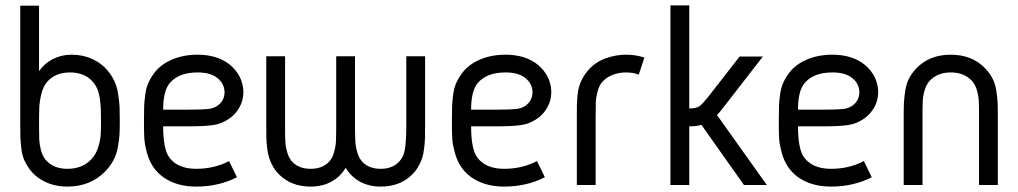

<svg xmlns="http://www.w3.org/2000/svg" viewBox="-20 -687 3781 713"><path d="M240.2 -418Q185.1 -418 154.8 -382.8Q140.6 -366.2 133.8 -338.9Q127 -311.5 126 -289.1Q125 -266.6 125 -219.2Q125 -185.1 125.7 -168Q126.5 -150.9 132.1 -129.4Q137.7 -107.9 148.9 -94.2Q177.7 -60.1 230 -60.1Q286.6 -60.1 319.8 -96.2Q336.4 -113.8 344.5 -139.9Q352.5 -166 353.8 -184.3Q355 -202.6 355 -236.8Q355 -264.6 354.5 -279.5Q354 -294.4 351.3 -316.4Q348.6 -338.4 342.3 -354.2Q335.9 -370.1 325.2 -382.8Q294.9 -418 240.2 -418ZM245.1 -483.9Q288.1 -483.9 322.8 -468Q357.4 -452.1 379.9 -424.8Q396 -405.3 405.8 -383.5Q415.5 -361.8 419.4 -334.2Q423.3 -306.6 424.1 -288.6Q424.8 -270.5 424.8 -236.8Q424.8 -205.1 423.8 -188Q422.9 -170.9 418.2 -143.1Q413.6 -115.2 401.4 -92.3Q389.2 -69.3 369.1 -48.8Q314.5 5.9 230 5.9Q184.1 5.9 147.2 -12Q110.4 -29.8 88.9 -60.1Q76.7 -77.1 69.3 -94.5Q62 -111.8 59.1 -136.7Q56.2 -161.6 55.7 -178.2Q55.2 -194.8 55.2 -231.9V-666H125V-422.9Q145 -451.7 176.8 -467.8Q208.5 -483.9 245.1 -483.9Z M608.9 -102.1Q640.1 -60.1 708.5 -60.1Q775.9 -60.1 830.6 -88.9L859.9 -28.8Q792 5.9 708.5 5.9Q657.2 5.9 617.2 -11.7Q577.1 -29.3 552.7 -62Q534.7 -86.4 525.9 -118.7Q517.1 -150.9 515.9 -173.3Q514.6 -195.8 514.6 -238.8Q514.6 -275.9 515.4 -293.5Q516.1 -311 519.3 -335.2Q522.5 -359.4 530 -377.2Q537.6 -395 550.8 -413.1Q574.7 -446.8 617.7 -465.3Q660.6 -483.9 713.9 -483.9Q787.1 -483.9 833.5 -446.8Q882.3 -405.8 883.8 -346.2Q883.8 -314.9 869.9 -289.6Q856 -264.2 833.5 -248Q804.7 -227.5 772.7 -222.7Q740.7 -217.8 677.7 -217.8H585.9Q585.9 -132.8 608.9 -102.1ZM814 -346.2Q812.5 -377 787.6 -397Q762.2 -418 713.9 -418Q644 -418 610.8 -378.9Q585.9 -350.1 585.9 -279.8H677.7Q731.9 -279.8 753.4 -282.2Q774.9 -284.7 789.6 -295.9Q814 -314 814 -346.2Z M1133.8 5.9Q1063 5.9 1018.6 -37.1Q1003.9 -50.8 994.1 -68.1Q984.4 -85.4 979.5 -100.3Q974.6 -115.2 971.9 -139.2Q969.2 -163.1 969 -177.7Q968.8 -192.4 968.8 -222.2V-478H1038.6V-222.2Q1038.6 -180.7 1039.6 -161.1Q1040.5 -141.6 1047.4 -118.9Q1054.2 -96.2 1068.4 -83Q1092.8 -60.1 1133.8 -60.1Q1174.3 -60.1 1198.7 -83Q1212.9 -96.2 1219.7 -118.9Q1226.6 -141.6 1227.5 -161.1Q1228.5 -180.7 1228.5 -222.2V-478H1298.3V-222.2Q1298.3 -181.2 1299.6 -161.1Q1300.8 -141.1 1307.6 -118.7Q1314.5 -96.2 1328.6 -83Q1353 -60.1 1393.6 -60.1Q1434.1 -60.1 1458.5 -83Q1478.5 -102.1 1483.6 -132.1Q1488.8 -162.1 1488.8 -222.2V-478H1558.6V-222.2Q1558.6 -192.4 1558.3 -177.7Q1558.1 -163.1 1555.4 -139.2Q1552.7 -115.2 1547.9 -100.3Q1543 -85.4 1533.2 -68.1Q1523.4 -50.8 1508.8 -37.1Q1464.4 5.9 1393.6 5.9Q1350.6 5.9 1317.1 -12.2Q1283.7 -30.3 1263.7 -64Q1243.7 -30.3 1210.2 -12.2Q1176.8 5.9 1133.8 5.9Z M1752.4 -102.1Q1783.7 -60.1 1852.1 -60.1Q1919.4 -60.1 1974.1 -88.9L2003.4 -28.8Q1935.5 5.9 1852.1 5.9Q1800.8 5.9 1760.7 -11.7Q1720.7 -29.3 1696.3 -62Q1678.2 -86.4 1669.4 -118.7Q1660.6 -150.9 1659.4 -173.3Q1658.2 -195.8 1658.2 -238.8Q1658.2 -275.9 1658.9 -293.5Q1659.7 -311 1662.8 -335.2Q1666 -359.4 1673.6 -377.2Q1681.2 -395 1694.3 -413.1Q1718.3 -446.8 1761.2 -465.3Q1804.2 -483.9 1857.4 -483.9Q1930.7 -483.9 1977.1 -446.8Q2025.9 -405.8 2027.3 -346.2Q2027.3 -314.9 2013.4 -289.6Q1999.5 -264.2 1977.1 -248Q1948.2 -227.5 1916.3 -222.7Q1884.3 -217.8 1821.3 -217.8H1729.5Q1729.5 -132.8 1752.4 -102.1ZM1957.5 -346.2Q1956.1 -377 1931.2 -397Q1905.8 -418 1857.4 -418Q1787.6 -418 1754.4 -378.9Q1729.5 -350.1 1729.5 -279.8H1821.3Q1875.5 -279.8 1897 -282.2Q1918.5 -284.7 1933.1 -295.9Q1957.5 -314 1957.5 -346.2Z M2304.7 -483.9Q2341.8 -483.9 2373 -473.1L2352.1 -410.2Q2329.6 -418 2304.7 -418Q2277.3 -418 2253.7 -408.4Q2230 -398.9 2215.8 -381.8Q2204.6 -368.7 2199 -347.2Q2193.4 -325.7 2192.6 -307.1Q2191.9 -288.6 2191.9 -249V0H2122.1V-249Q2122.1 -280.3 2122.3 -294.7Q2122.6 -309.1 2124.5 -331.1Q2126.5 -353 2130.6 -366.2Q2134.8 -379.4 2142.6 -394.8Q2150.4 -410.2 2162.1 -423.8Q2189 -455.6 2227.3 -469.7Q2265.6 -483.9 2304.7 -483.9Z M2469.7 -667H2539.6V-284.2Q2566.4 -284.2 2579.6 -293.9Q2589.8 -302.2 2612.8 -331.1L2726.6 -477.1H2813L2670.9 -293.9Q2651.4 -268.1 2642.6 -259.8L2827.6 0H2742.7L2585 -223.1Q2565.4 -217.8 2539.6 -217.8V0H2469.7Z M2966.3 -102.1Q2997.6 -60.1 3065.9 -60.1Q3133.3 -60.1 3188 -88.9L3217.3 -28.8Q3149.4 5.9 3065.9 5.9Q3014.6 5.9 2974.6 -11.7Q2934.6 -29.3 2910.2 -62Q2892.1 -86.4 2883.3 -118.7Q2874.5 -150.9 2873.3 -173.3Q2872.1 -195.8 2872.1 -238.8Q2872.1 -275.9 2872.8 -293.5Q2873.5 -311 2876.7 -335.2Q2879.9 -359.4 2887.5 -377.2Q2895 -395 2908.2 -413.1Q2932.1 -446.8 2975.1 -465.3Q3018.1 -483.9 3071.3 -483.9Q3144.5 -483.9 3190.9 -446.8Q3239.7 -405.8 3241.2 -346.2Q3241.2 -314.9 3227.3 -289.6Q3213.4 -264.2 3190.9 -248Q3162.1 -227.5 3130.1 -222.7Q3098.1 -217.8 3035.2 -217.8H2943.4Q2943.4 -132.8 2966.3 -102.1ZM3171.4 -346.2Q3169.9 -377 3145 -397Q3119.6 -418 3071.3 -418Q3001.5 -418 2968.3 -378.9Q2943.4 -350.1 2943.4 -279.8H3035.2Q3089.4 -279.8 3110.8 -282.2Q3132.3 -284.7 3147 -295.9Q3171.4 -314 3171.4 -346.2Z M3638.7 -433.1Q3655.3 -415.5 3665.5 -396Q3675.8 -376.5 3679.7 -350.8Q3683.6 -325.2 3684.6 -307.6Q3685.5 -290 3685.5 -255.9V0H3615.7V-255.9Q3615.7 -294.9 3614.7 -313.5Q3613.8 -332 3607.2 -353.8Q3600.6 -375.5 3586.9 -389.2Q3558.1 -418 3510.7 -418Q3463.4 -418 3434.6 -389.2Q3420.9 -375.5 3414.3 -353.8Q3407.7 -332 3406.7 -313.5Q3405.8 -294.9 3405.8 -255.9V0H3335.9V-255.9Q3335.9 -290 3336.9 -307.6Q3337.9 -325.2 3341.8 -350.8Q3345.7 -376.5 3356 -396Q3366.2 -415.5 3382.8 -433.1Q3431.6 -483.9 3510.7 -483.9Q3589.8 -483.9 3638.7 -433.1Z"/></svg>

Font: Gidolinya
Style: Regular
Weight: 400
Version: Version 1.0.3